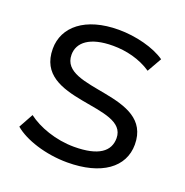

<svg xmlns="http://www.w3.org/2000/svg" viewBox="-103 -624 695 723"><g transform="rotate(20 245.0 -263.0)"><path d="M241 5C378 5 458 -54 458 -145C458 -348 118 -242 118 -382C118 -431 161 -467 254 -467C307 -467 362 -454 408 -423L441 -481C397 -512 322 -531 254 -531C120 -531 44 -467 44 -379C44 -171 385 -278 385 -144C385 -92 344 -59 245 -59C172 -59 101 -85 58 -118L26 -60C69 -23 154 5 241 5Z"/></g></svg>

Font: Montserrat-Alt1
Style: Regular
Weight: 400
Designer: Differentunic
Foundry: Differentunic
Version: Version 7.222